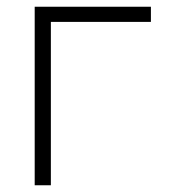

<svg xmlns="http://www.w3.org/2000/svg" viewBox="-20 -550 507 570"><path d="M83 0V-530H428V-485H131V0Z"/></svg>

Font: Geist ExtLt
Style: Regular
Weight: 400
Designer: Basement.studio, Andrés Briganti, Mateo Zaragoza
Foundry: Basement.studio, Vercel, Andrés Briganti, Guido Ferreyra, Mateo Zaragoza
Version: Version 1.401